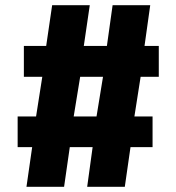

<svg xmlns="http://www.w3.org/2000/svg" viewBox="-20 -720 679 740"><path d="M72 -424V-543H158L181 -700H326L303 -543H392L414 -700H559L537 -543H592V-424H522L498 -271H568V-153H483L461 0H316L337 -153H249L227 0H82L104 -153H48V-271H119L143 -424ZM289 -424 264 -271H352L377 -424Z"/></svg>

Font: Georama
Style: Bold
Weight: 700
Designer: Jean-Baptiste Levee
Foundry: Production Type
Version: Version 1.000